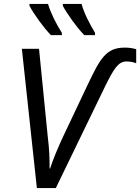

<svg xmlns="http://www.w3.org/2000/svg" viewBox="-20 -964 718 984"><path d="M169 0H266L518 -520C562 -609 585 -649 628 -649C648 -649 665 -645 678 -640V-712C659 -717 643 -720 619 -720C523 -720 493 -663 429 -529L303 -263C279 -212 252 -148 237 -101L234 -100C235 -151 232 -206 225 -261L180 -714H92ZM241 -784H297V-796C268 -841 241 -895 226 -944H131V-934C153 -893 204 -821 241 -784ZM302 -934C324 -893 375 -821 412 -784H467V-796C440 -841 411 -895 398 -944H302Z"/></svg>

Font: BC Sans
Style: Italic
Weight: 400
Italic angle: -12°
Designer: Monotype Design Team
Designer: Province of B.C.
Foundry: Monotype Imaging Inc.
Version: Version 2.000;GOOG;noto-source:20170915:90ef993387c0